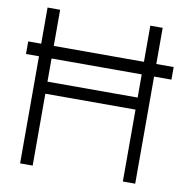

<svg xmlns="http://www.w3.org/2000/svg" viewBox="-83 -830 887 910"><g transform="rotate(10 360.5 -375.0)"><path d="M710.5 -515.5H627V0H567.5V-346H133.5V0H73V-515.5H10.5V-576H73V-750H133.5V-576H567.5V-750H627V-576H710.5ZM567.5 -515.5H133.5V-404H567.5Z"/></g></svg>

Font: Russisch Sans Light
Style: Regular
Weight: 300
Designer: Michael Sharanda (font) & Cristiano Sobral (main changes)
Foundry: Michael Sharanda
Version: Version 2.00;September 8, 2020;FontCreator 13.0.0.2681 64-bi